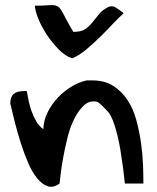

<svg xmlns="http://www.w3.org/2000/svg" viewBox="-20 -727 605 738"><path d="M19.5 -329.1Q19.5 -354.5 32.2 -365.7Q44.9 -377 73.2 -377H83Q85.9 -361.3 89.8 -340.8Q93.8 -320.3 101.6 -298.8Q109.4 -277.3 120.1 -259.3Q130.9 -241.2 146.5 -230.5Q147.5 -264.6 163.6 -296.4Q179.7 -328.1 203.6 -353Q227.5 -377.9 256.3 -395Q285.2 -412.1 313.5 -418H335Q381.8 -418 415 -397Q448.2 -376 470.2 -342.3Q492.2 -308.6 503.9 -265.6Q515.6 -222.7 522 -178.2Q528.3 -133.8 529.8 -92.3Q531.2 -50.8 531.2 -21.5H460Q454.1 -80.1 445.3 -133.8Q442.4 -155.3 437.5 -179.2Q432.6 -203.1 426.8 -224.1Q420.9 -245.1 414.1 -263.2Q407.2 -281.2 398.4 -293.9Q394.5 -297.9 388.2 -304.7Q381.8 -311.5 375 -318.4Q368.2 -325.2 362.3 -330.1Q356.4 -335 355.5 -335Q326.2 -342.8 304.7 -323.7Q283.2 -304.7 266.6 -272.5Q250 -240.2 239.7 -199.2Q229.5 -158.2 222.7 -120.6Q215.8 -83 212.9 -55.2Q210 -27.3 209 -21.5Q184.6 -3.9 163.1 -11.2Q141.6 -18.6 122.6 -42Q103.5 -65.4 88.4 -100.6Q73.2 -135.7 60.5 -175.3Q47.9 -214.8 37.6 -254.9Q27.3 -294.9 19.5 -329.1ZM257.8 -502.9Q231.4 -510.7 205.6 -537.1Q179.7 -563.5 159.2 -594.7Q138.7 -626 126.5 -656.7Q114.3 -687.5 114.3 -705.1Q142.6 -705.1 159.7 -706.5Q176.8 -708 186.5 -707Q196.3 -706.1 202.6 -702.1Q209 -698.2 215.8 -687Q222.7 -675.8 232.9 -655.8Q243.2 -635.7 261.7 -604.5Q292 -604.5 307.1 -614.7Q322.3 -625 334.5 -640.1Q346.7 -655.3 360.4 -672.4Q374 -689.5 400.4 -702.1H404.3Q406.2 -702.1 407.2 -702.6Q408.2 -703.1 409.2 -703.1Q410.2 -703.1 411.6 -702.6Q413.1 -702.1 415 -702.1H418Q421.9 -700.2 427.7 -696.3Q433.6 -692.4 439.9 -688Q446.3 -683.6 451.2 -679.7Q454.1 -676.8 455.1 -675.8Q439.5 -662.1 417 -638.7Q394.5 -614.3 367.2 -587.4Q339.8 -560.5 312 -537.1Q284.2 -513.7 257.8 -502.9Z"/></svg>

Font: Gloria Hallelujah
Style: Regular
Weight: 400
Designer: Kimberly Geswein
Foundry: Kimberly Geswein
Version: Version 1.004 2010